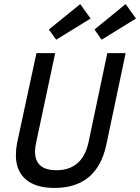

<svg xmlns="http://www.w3.org/2000/svg" viewBox="-20 -911 688 943"><path d="M248 12Q155 12 106.5 -30Q58 -72 58 -149Q58 -177 64 -209L159 -650H251L158 -213Q152 -187 152 -167Q152 -75 257 -75Q385 -75 415 -213L507 -650H597L502 -199Q456 12 248 12ZM479 -716 444 -766 597 -891 648 -820ZM256 -716 220 -766 374 -891 425 -820Z"/></svg>

Font: Sometype Mono Medium
Style: Italic
Weight: 500
Italic angle: -12°
Monospace: yes
Designer: Ryoichi Tsunekawa
Foundry: Dharma Type
Version: Version 1.000; ttfautohint (v1.8.3)